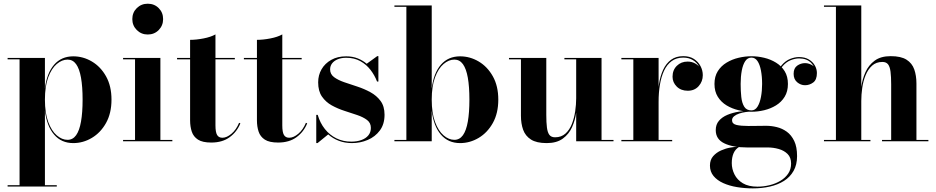

<svg xmlns="http://www.w3.org/2000/svg" viewBox="-20 -780 5167 1060"><path d="M22 250V242.5H88V-452.5H22V-460H228V-291.5Q238.5 -376.5 278.8 -422.8Q319 -469 384.5 -469Q439 -469 487.2 -440.5Q535.5 -412 565.5 -358.5Q595.5 -305 595.5 -230Q595.5 -155 565.5 -101.2Q535.5 -47.5 487.2 -18.8Q439 10 384.5 10Q319 10 278.8 -36.8Q238.5 -83.5 228 -168.5V242.5H293.5V250ZM353 -8Q382 -8 400.2 -33.5Q418.5 -59 427.2 -108.8Q436 -158.5 436 -230Q436 -301.5 427.2 -351Q418.5 -400.5 400.2 -425.8Q382 -451 353 -451Q322 -451 293.2 -426.5Q264.5 -402 246.2 -353Q228 -304 228 -230Q228 -156 246.2 -106.8Q264.5 -57.5 293.2 -32.8Q322 -8 353 -8Z M795.5 -589.5Q760 -589.5 735.2 -614.2Q710.5 -639 710.5 -674.5Q710.5 -711 735.2 -735.2Q760 -759.5 795.5 -759.5Q832 -759.5 856.2 -735.2Q880.5 -711 880.5 -674.5Q880.5 -639 856.2 -614.2Q832 -589.5 795.5 -589.5ZM865.5 -460V-7.5H931.5V0H659.5V-7.5H725.5V-452.5H659.5V-460Z M1146.5 7Q1098 7 1073 -9.2Q1048 -25.5 1038.8 -53.2Q1029.5 -81 1029.5 -116V-560Q1063.5 -560 1103.5 -567.8Q1143.5 -575.5 1169.5 -590V-88Q1169.5 -50.5 1178.5 -35Q1187.5 -19.5 1208 -19.5Q1231.5 -19.5 1257.8 -41.5Q1284 -63.5 1300 -102L1307 -99Q1288.5 -52.5 1248.2 -22.8Q1208 7 1146.5 7ZM957.5 -452.5V-460H1276.5V-452.5Z M1515.5 7Q1467 7 1442 -9.2Q1417 -25.5 1407.8 -53.2Q1398.5 -81 1398.5 -116V-560Q1432.5 -560 1472.5 -567.8Q1512.5 -575.5 1538.5 -590V-88Q1538.5 -50.5 1547.5 -35Q1556.5 -19.5 1577 -19.5Q1600.5 -19.5 1626.8 -41.5Q1653 -63.5 1669 -102L1676 -99Q1657.5 -52.5 1617.2 -22.8Q1577 7 1515.5 7ZM1326.5 -452.5V-460H1645.5V-452.5Z M1726 10V-146H1734Q1747 -101 1773.5 -67.8Q1800 -34.5 1837.2 -16.2Q1874.5 2 1919 2Q1950.5 2 1975 -6.8Q1999.5 -15.5 2013.5 -32.5Q2027.5 -49.5 2027.5 -74Q2027.5 -101.5 2006.5 -117.5Q1985.5 -133.5 1952.2 -144.8Q1919 -156 1881.8 -168Q1844.5 -180 1811.5 -198.2Q1778.5 -216.5 1757.5 -246.8Q1736.5 -277 1736.5 -325.5Q1736.5 -365 1755.2 -397.5Q1774 -430 1808.8 -449.5Q1843.5 -469 1891 -469Q1926 -469 1954.5 -457.8Q1983 -446.5 2004.5 -428L2062.5 -470H2069V-330H2061.5Q2048.5 -364.5 2025.5 -394.2Q2002.5 -424 1969.2 -442.5Q1936 -461 1891.5 -461Q1864.5 -461 1844.5 -452.8Q1824.5 -444.5 1813.5 -430.2Q1802.5 -416 1802.5 -397Q1802.5 -370.5 1824.2 -354.2Q1846 -338 1880.2 -326.2Q1914.5 -314.5 1952.8 -302Q1991 -289.5 2025.2 -270.8Q2059.5 -252 2081.2 -222.5Q2103 -193 2103 -146.5Q2103 -94.5 2077.2 -59.8Q2051.5 -25 2010.2 -7.5Q1969 10 1923 10Q1884 10 1851 -2.5Q1818 -15 1792 -38L1733 10Z M2520 10Q2454.5 10 2414.2 -36.8Q2374 -83.5 2363.5 -168.5V0H2157.5V-7.5H2223.5V-742.5H2157.5V-750H2363.5V-291.5Q2374 -376.5 2414.2 -422.8Q2454.5 -469 2520 -469Q2574.5 -469 2622.8 -440.5Q2671 -412 2701 -358.5Q2731 -305 2731 -230Q2731 -155 2701 -101.2Q2671 -47.5 2622.8 -18.8Q2574.5 10 2520 10ZM2488.5 -8Q2517.5 -8 2535.8 -33.5Q2554 -59 2562.8 -108.8Q2571.5 -158.5 2571.5 -230Q2571.5 -301.5 2562.8 -351Q2554 -400.5 2535.8 -425.8Q2517.5 -451 2488.5 -451Q2457.5 -451 2428.8 -426.5Q2400 -402 2381.8 -353Q2363.5 -304 2363.5 -230Q2363.5 -156 2381.8 -106.8Q2400 -57.5 2428.8 -32.8Q2457.5 -8 2488.5 -8Z M2998 10Q2942 10 2911.2 -9.8Q2880.5 -29.5 2868.2 -63.5Q2856 -97.5 2856 -141V-452.5H2790V-460H2996V-145.5Q2996 -103.5 2999.5 -76Q3003 -48.5 3013.2 -35.2Q3023.5 -22 3044.5 -22Q3079 -22 3101.8 -42.5Q3124.5 -63 3137.2 -95.5Q3150 -128 3155.5 -165.5Q3161 -203 3161 -237L3167 -239Q3167 -202.5 3161.2 -159.5Q3155.5 -116.5 3138.2 -78Q3121 -39.5 3087.2 -14.8Q3053.5 10 2998 10ZM3161 0V-452.5H3096V-460H3301V-7.5H3367V0Z M3611 -218Q3611 -269.5 3618 -314.8Q3625 -360 3641.2 -395Q3657.5 -430 3684.8 -450Q3712 -470 3752.5 -470Q3787 -470 3810.8 -454.8Q3834.5 -439.5 3847.2 -415.5Q3860 -391.5 3860 -365Q3860 -330 3837.2 -304.5Q3814.5 -279 3777 -279Q3739.5 -279 3716.2 -302Q3693 -325 3693 -356.5Q3693 -393.5 3716.8 -416.8Q3740.5 -440 3776 -440Q3800 -440 3818.8 -429.2Q3837.5 -418.5 3848.2 -401.5Q3859 -384.5 3859 -365H3852Q3852 -389.5 3840 -411.8Q3828 -434 3805.8 -448Q3783.5 -462 3752 -462Q3714.5 -462 3688.2 -442.8Q3662 -423.5 3646.2 -389.8Q3630.5 -356 3623.2 -312Q3616 -268 3616 -218ZM3616 -460V-7.5H3691V0H3410.5V-7.5H3476.5V-452.5H3410.5V-460Z M4136.5 260Q4091.5 260 4049 253Q4006.5 246 3972.8 230.8Q3939 215.5 3919.2 191.5Q3899.5 167.5 3899.5 134Q3899.5 102.5 3917.2 82.2Q3935 62 3961 50.5Q3987 39 4013.2 34.5Q4039.5 30 4056.5 30H4062Q4040 43 4030 65.8Q4020 88.5 4020 120.5Q4020 153 4035 183Q4050 213 4081.2 231.8Q4112.5 250.5 4161.5 250.5Q4195 250.5 4228 242.5Q4261 234.5 4288 218.5Q4315 202.5 4331.2 178.8Q4347.5 155 4347.5 123Q4347.5 89.5 4328.2 70.2Q4309 51 4279 42.5Q4249 34 4216.5 34Q4206 34 4182.8 34Q4159.5 34 4136.5 34Q4113.5 34 4102.5 34Q4025.5 34 3978.5 11.2Q3931.5 -11.5 3931.5 -61.5Q3931.5 -92.5 3949 -113Q3966.5 -133.5 3995.5 -145.8Q4024.5 -158 4059.5 -163.5Q4094.5 -169 4130 -169L4129.5 -164Q4115.5 -164 4097 -161.5Q4078.5 -159 4061.2 -153.2Q4044 -147.5 4032.8 -138.2Q4021.5 -129 4021.5 -116Q4021.5 -96 4046.2 -90.2Q4071 -84.5 4112 -84.5Q4129.5 -84.5 4146.8 -84.8Q4164 -85 4180.5 -85.2Q4197 -85.5 4211 -85.5Q4239 -85.5 4268.8 -78.2Q4298.5 -71 4323.8 -52.8Q4349 -34.5 4364.8 -1.8Q4380.5 31 4380.5 82Q4380.5 129.5 4361.2 163.5Q4342 197.5 4308.2 218.8Q4274.5 240 4230.5 250Q4186.5 260 4136.5 260ZM4128.5 -163Q4093.5 -163 4057.5 -171.5Q4021.5 -180 3991.2 -198.2Q3961 -216.5 3942.8 -245.8Q3924.5 -275 3924.5 -316.5Q3924.5 -358 3942.8 -387Q3961 -416 3991.2 -434.2Q4021.5 -452.5 4057.5 -461Q4093.5 -469.5 4128.5 -469.5Q4163.5 -469.5 4199 -461Q4234.5 -452.5 4264.2 -434.2Q4294 -416 4312 -387Q4330 -358 4330 -316.5Q4330 -275 4312 -245.8Q4294 -216.5 4264.2 -198.2Q4234.5 -180 4199 -171.5Q4163.5 -163 4128.5 -163ZM4128.5 -170.5Q4149 -170.5 4162 -191Q4175 -211.5 4181.2 -244.8Q4187.5 -278 4187.5 -316.5Q4187.5 -357 4181.2 -390.2Q4175 -423.5 4162 -442.8Q4149 -462 4128.5 -462Q4107.5 -462 4094.5 -442.8Q4081.5 -423.5 4075.2 -390.2Q4069 -357 4069 -316.5Q4069 -278 4072.5 -244.8Q4076 -211.5 4088.8 -191Q4101.5 -170.5 4128.5 -170.5ZM4424.5 -309.5Q4400.5 -309.5 4381 -326Q4361.5 -342.5 4361.5 -372.5Q4361.5 -403.5 4381.2 -417.5Q4401 -431.5 4424.5 -431.5Q4447 -431.5 4468 -417.5Q4489 -403.5 4489 -377H4482.5Q4482.5 -407.5 4458.5 -432.5Q4434.5 -457.5 4391.5 -457.5Q4370 -457.5 4345.2 -447.8Q4320.5 -438 4300 -414Q4279.5 -390 4269.5 -348L4264 -351.5Q4274 -395 4295.5 -420Q4317 -445 4342.8 -455Q4368.5 -465 4391 -465Q4423 -465 4445 -452Q4467 -439 4478.5 -418.8Q4490 -398.5 4490 -377Q4490 -339.5 4469.5 -324.5Q4449 -309.5 4424.5 -309.5Z M4529 0V-7.5H4595V-742.5H4529V-750H4735V-7.5H4785.5V0ZM4849.5 0V-7.5H4900V-314.5Q4900 -356.5 4896.5 -384Q4893 -411.5 4882.8 -424.8Q4872.5 -438 4851.5 -438Q4817 -438 4794.5 -417.5Q4772 -397 4758.8 -364.5Q4745.5 -332 4740.2 -294.5Q4735 -257 4735 -223L4729 -221Q4729 -257.5 4735 -300.5Q4741 -343.5 4758.2 -382Q4775.5 -420.5 4809 -445.2Q4842.5 -470 4897.5 -470Q4954 -470 4984.8 -450.5Q5015.5 -431 5027.5 -396.8Q5039.5 -362.5 5039.5 -319V-7.5H5105.5V0Z"/></svg>

Font: Bodoni Moda 28pt
Style: Bold
Weight: 700
Designer: Owen Earl
Foundry: indestructible type
Version: Version 2.005